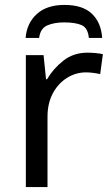

<svg xmlns="http://www.w3.org/2000/svg" viewBox="-20 -760 453 780"><path d="M335 -546Q350 -546 367.5 -544.5Q385 -543 398 -540L387 -459Q374 -462 358.5 -464Q343 -466 329 -466Q288 -466 252 -443.5Q216 -421 194.5 -380.5Q173 -340 173 -286V0H85V-536H157L167 -438H171Q197 -482 238 -514Q279 -546 335 -546ZM242 -740Q316 -740 353.5 -704Q391 -668 395 -606H341Q337 -647 311.5 -658Q286 -669 240 -669Q201 -669 172.5 -657Q144 -645 139 -606H84Q89 -666 129.5 -703Q170 -740 242 -740Z"/></svg>

Font: Noto IKEA Latin
Style: Regular
Weight: 400
Designer: Monotype Design Team
Foundry: Monotype Imaging Inc.
Version: Version 1.0